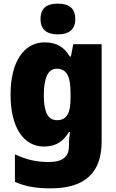

<svg xmlns="http://www.w3.org/2000/svg" viewBox="-20 -796 639 1056"><path d="M298 -776C241 -776 203 -755 203 -691C203 -629 242 -607 298 -607C354 -607 394 -629 394 -691C394 -755 355 -776 298 -776ZM226 -563C113 -563 38 -459 38 -275C38 -93 111 10 222 10C291 10 331 -22 359 -70H365C361 -46 359 -18 359 1V10C359 68 321 95 250 95C177 95 126 82 62 53V204C119 230 179 240 259 240C451 240 539 150 539 -17V-553H383L370 -485H364C334 -535 294 -563 226 -563ZM291 -418C350 -418 368 -372 368 -281V-256C368 -174 348 -135 293 -135C245 -135 221 -177 221 -272C221 -369 245 -418 291 -418Z"/></svg>

Font: Noto Sans Armenian SemiCondensed Black
Style: Regular
Weight: 900
Width: 4
Designer: Monotype Design Team
Foundry: Monotype Imaging Inc.
Version: Version 2.008